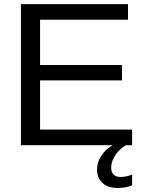

<svg xmlns="http://www.w3.org/2000/svg" viewBox="-20 -708 707 936"><path d="M82 0V-688H604V-611.8H175.3V-391.1H574.7V-315.9H175.3V-76.2H624V0ZM624 195.3Q593.3 208.5 556.2 208.5Q504.9 208.5 479 183.6Q453.1 158.7 453.1 117.2Q453.1 83 474.4 50.8Q495.6 18.6 528.8 0H593.8Q581.5 6.8 568.8 17.8Q556.2 28.8 545.7 43.2Q535.2 57.6 528.6 74.7Q522 91.8 522 110.8Q522 131.3 533.9 143.1Q545.9 154.8 567.9 154.8Q594.2 154.8 624 143.1Z"/></svg>

Font: Liberation Sans
Style: Regular
Weight: 400
Designer: Steve Matteson
Foundry: Ascender Corporation
Version: Version 2.00.1